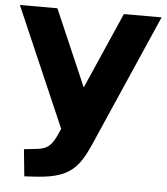

<svg xmlns="http://www.w3.org/2000/svg" viewBox="-58 -586 719 829"><g transform="rotate(5 302.0 -171.5)"><path d="M210 -2C188.5 47.4 170.9 68.8 120.6 73.7L66.4 79.6L78.1 196.3L127.4 193.4C301.3 183.1 321.8 117.2 383.8 -25.4L608.9 -539.1H445.3L300.3 -208.5L157.2 -539.1H-5.4L218.8 -22Z"/></g></svg>

Font: Winston ExtraBold
Style: Regular
Weight: 800
Designer: Vernon Adams, Kim Jin-seong, David Berlow, Cristiano Sobral
Foundry: The Winston Project Authors
Version: Version 3.004